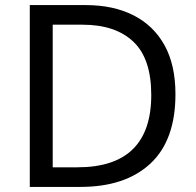

<svg xmlns="http://www.w3.org/2000/svg" viewBox="-20 -734 770 754"><path d="M669 -364Q669 -183 570.5 -91.5Q472 0 296 0H97V-714H317Q425 -714 504 -674Q583 -634 626 -556.5Q669 -479 669 -364ZM574 -361Q574 -504 503.5 -570.5Q433 -637 304 -637H187V-77H284Q574 -77 574 -361Z"/></svg>

Font: Noto Sans Wancho
Style: Regular
Weight: 400
Designer: Monotype Design Team
Foundry: Monotype Imaging Inc.
Version: Version 2.001; ttfautohint (v1.8.4.7-5d5b)